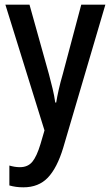

<svg xmlns="http://www.w3.org/2000/svg" viewBox="-20 -560 473 820"><path d="M3 -540H106L189 -243Q197 -213 204.5 -182Q212 -151 216 -122H220Q224 -147 231 -178Q238 -209 248 -243L327 -540H430L250 71Q224 157 184.5 198.5Q145 240 80 240Q63 240 48.5 238Q34 236 20 232V147Q30 150 41.5 152Q53 154 65 154Q99 154 118 131Q137 108 153 55L170 -3Z"/></svg>

Font: Noto Sans Hebrew Condensed Medium
Style: Regular
Weight: 500
Width: 3
Designer: Monotype Design Team
Foundry: Monotype Imaging Inc.
Version: Version 2.004; ttfautohint (v1.8.4.7-5d5b)